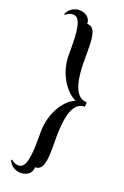

<svg xmlns="http://www.w3.org/2000/svg" viewBox="-186 -871 716 1106"><g transform="rotate(20 172.0 -318.5)"><path d="M318 -332C260 -333 222 -392 222 -556V-620C222 -710 212 -758 166 -758C166 -794 136 -817 98 -817C67 -817 36 -801 22 -766L27 -762C38 -772 53 -781 71 -781C101 -781 127 -756 127 -605V-554C127 -429 200 -343 255 -318C200 -302 127 -207 127 -83V-32C127 119 101 144 71 144C53 144 38 136 27 125L22 129C36 164 67 180 98 180C136 180 166 158 166 121C212 121 222 72 222 -17V-81C222 -246 258 -304 316 -305Z"/></g></svg>

Font: Milonga
Style: Regular
Weight: 400
Designer: Pablo Impallari, Brenda Gallo, Rodrigo Fuenzalida
Foundry: Pablo Impallari, Brenda Gallo, Rodrigo Fuenzalida
Version: Version 1.000